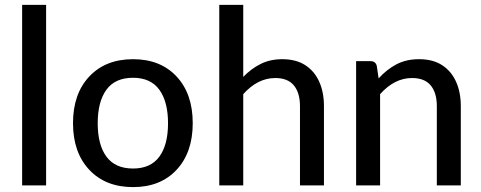

<svg xmlns="http://www.w3.org/2000/svg" viewBox="-20 -758 1967 785"><path d="M168.5 0H70.5V-738H168.5Z M524 7Q411.5 7 345 -63.8Q278.5 -134.5 278.5 -254.5Q278.5 -374.5 345 -445.2Q411.5 -516 524 -516Q636 -516 702 -445.2Q768 -374.5 768 -254.5Q768 -134.5 702 -63.8Q636 7 524 7ZM524 -69Q596 -69 631.5 -117.5Q667 -166 667 -254Q667 -342 631.5 -391Q596 -440 524 -440Q450.5 -440 415 -391Q379.5 -342 379.5 -254Q379.5 -166 415.2 -117.5Q451 -69 524 -69Z M1304.5 0H1206.5V-324Q1206.5 -378.5 1181.5 -408.8Q1156.5 -439 1105.5 -439Q1033.5 -439 974.5 -373V0H876.5V-738H974.5V-443.5Q1006 -476.5 1045 -496.2Q1084 -516 1134 -516Q1190 -516 1227.8 -491.8Q1265.5 -467.5 1285 -424.2Q1304.5 -381 1304.5 -324Z M1864 0H1766V-324Q1766 -378.5 1741 -408.8Q1716 -439 1664.5 -439Q1593 -439 1534 -373V0H1436V-508H1495Q1515.5 -508 1520.5 -488.5L1528 -437.5Q1560.5 -473.5 1600.5 -494.8Q1640.5 -516 1693.5 -516Q1749.5 -516 1787.2 -491.8Q1825 -467.5 1844.5 -424.2Q1864 -381 1864 -324Z"/></svg>

Font: Verano Sans Medium
Style: Regular
Weight: 500
Designer: Lukasz Dziedzic with Adam Twardoch and Botio Nikoltchev
Foundry: tyPoland Lukasz Dziedzic
Version: Version 3.001;December 28, 2019;FontCreator 12.0.0.2547 64-b